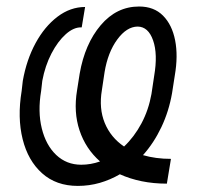

<svg xmlns="http://www.w3.org/2000/svg" viewBox="-20 -573 632 602"><path d="M516 -74.9 503.2 2.8Q460.9 2.8 424 -4.8Q387.1 -12.4 355.8 -26.6Q326 -9.2 292.8 0.4Q259.6 9.9 224.1 9.9Q156.2 9.9 112 -29.7Q67.8 -69.2 51 -136.7Q34.1 -204.2 47.9 -288L51.5 -319.6Q63.2 -385.7 91.6 -437.9Q120 -490.1 160.3 -520.6Q200.6 -551.1 246.8 -551.1L236.2 -487.2Q211.6 -488.3 186.4 -465.9Q161.2 -443.5 141.3 -405.2Q121.4 -366.8 112.6 -319.6L109 -288Q98 -223 111 -170.5Q123.9 -117.9 156.2 -87.2Q188.6 -56.5 234.7 -56.5Q264.6 -56.5 293.7 -66.8Q248.6 -106.5 229.4 -164.1Q210.2 -221.6 221.6 -289.8L229.8 -342Q246.1 -435.4 295.8 -494Q345.5 -552.6 416.2 -552.6Q462.7 -552.6 491.1 -524Q519.5 -495.4 529.1 -446.6Q538.7 -397.7 528.1 -336.6L519.5 -281.2Q509.6 -224.1 486 -174.4Q462.4 -124.6 428.3 -86.6Q468 -74.9 516 -74.9ZM369 -113.6Q400.9 -143.8 423.5 -186.1Q446 -228.3 454.9 -278.4L463.4 -335.2Q475.1 -403.4 460 -446.4Q445 -489.3 411.6 -489.7Q377.1 -489.3 347.7 -449.2Q318.2 -409.1 307.9 -346.9L299.4 -290.1Q289.8 -233 308.4 -187.5Q327.1 -142 369 -113.6Z"/></svg>

Font: Inter Light  BETA
Style: Italic
Weight: 300
Italic angle: 9.39999°
Designer: Rasmus Andersson
Foundry: rsms
Version: Version 3.011;git-f93a4a705